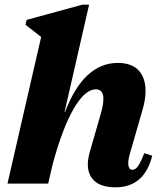

<svg xmlns="http://www.w3.org/2000/svg" viewBox="-20 -785 691 821"><path d="M12 0 156 -627 89 -679 94 -700 332 -765H361L256 -306H258Q338 -516 484 -516Q560 -516 588 -462.5Q616 -409 590 -317L536 -130Q526 -97 529 -78Q532 -59 546 -59Q559 -59 570 -74.5Q581 -90 597 -130L631 -119Q597 16 474 16Q401 16 372 -24.5Q343 -65 365 -139L410 -295Q442 -403 390 -403Q343 -403 295 -320Q247 -237 205 -82L186 0Z"/></svg>

Font: Platypi ExtraBold
Style: Italic
Weight: 800
Italic angle: -13°
Designer: David Sargent
Foundry: Bolt Cutter Type
Version: Version 1.200; ttfautohint (v1.8.4.7-5d5b)